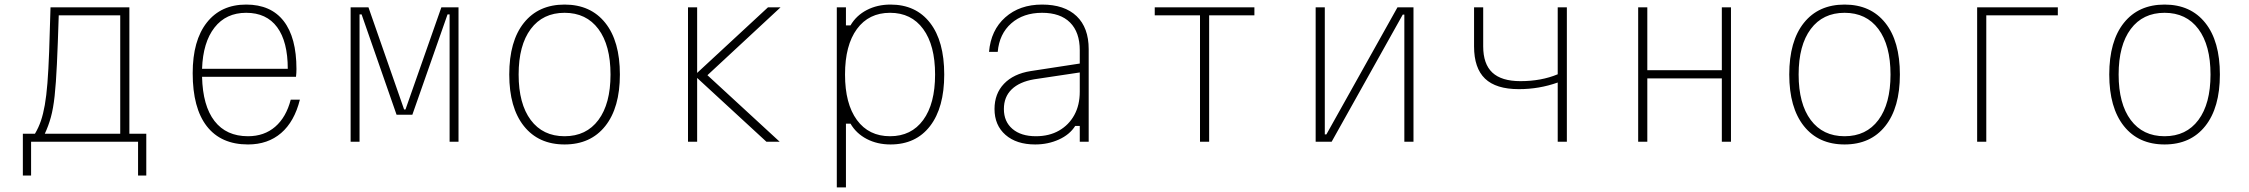

<svg xmlns="http://www.w3.org/2000/svg" viewBox="-20 -620 9840 840"><path d="M80 148V-35H133Q149 -62 159 -91.5Q169 -121 176 -160.5Q183 -200 187.5 -256.5Q192 -313 195 -394Q198 -475 201 -588H546V-35H620V148H584V0H116V148ZM176 -35H506V-553H237Q233 -425 229 -340Q225 -255 219 -200Q213 -145 202.5 -107Q192 -69 176 -35Z M1292 -184Q1268 -88 1210 -38Q1152 12 1065 12Q947 12 885 -67.5Q823 -147 823 -300Q823 -443 885 -521.5Q947 -600 1057 -600Q1165 -600 1221 -528Q1277 -456 1277 -318Q1277 -310 1276.5 -301Q1276 -292 1275 -284H864Q867 -157 918.5 -90.5Q970 -24 1065 -24Q1136 -24 1184 -65.5Q1232 -107 1252 -184ZM1057 -564Q969 -564 918.5 -499.5Q868 -435 864 -319H1239Q1239 -438 1192.5 -501Q1146 -564 1057 -564Z M1514 0V-588H1592L1748 -141H1754L1911 -588H1986V0H1947V-557H1938L1784 -118H1715L1562 -557H1553V0Z M2450 12Q2336 12 2272 -68.5Q2208 -149 2208 -294Q2208 -440 2272 -520Q2336 -600 2450 -600Q2564 -600 2628 -520Q2692 -440 2692 -294Q2692 -149 2628 -68.5Q2564 12 2450 12ZM2450 -24Q2545 -24 2598 -95Q2651 -166 2651 -294Q2651 -422 2598 -493Q2545 -564 2450 -564Q2355 -564 2302 -493Q2249 -422 2249 -294Q2249 -166 2302 -95Q2355 -24 2450 -24Z M2990 0V-588H3030V-301L3340 -588H3395L3075 -291L3391 0H3333L3030 -279V0Z M3641 200V-588H3681V-509H3701Q3726 -552 3772 -576Q3818 -600 3876 -600Q3987 -600 4049 -520Q4111 -440 4111 -294Q4111 -149 4049 -68.5Q3987 12 3876 12Q3818 12 3772 -12Q3726 -36 3701 -79H3681V200ZM3874 -24Q3967 -24 4019 -95Q4071 -166 4071 -294Q4071 -422 4019 -493Q3967 -564 3874 -564Q3781 -564 3729 -493Q3677 -422 3677 -294Q3677 -166 3729 -95Q3781 -24 3874 -24Z M4684 -69Q4660 -31 4612.5 -9.5Q4565 12 4509 12Q4427 12 4379 -30Q4331 -72 4331 -143Q4331 -210 4372.5 -253.5Q4414 -297 4489 -309L4704 -342V-400Q4704 -479 4661.5 -521.5Q4619 -564 4539 -564Q4457 -564 4404.5 -518Q4352 -472 4345 -393H4307Q4315 -488 4378 -544Q4441 -600 4539 -600Q4637 -600 4690 -549.5Q4743 -499 4743 -405V0H4704V-69ZM4372 -143Q4372 -88 4409.5 -56Q4447 -24 4512 -24Q4570 -24 4613 -48.5Q4656 -73 4680 -116.5Q4704 -160 4704 -219V-303L4504 -273Q4440 -262 4406 -229Q4372 -196 4372 -143Z M5230 0V-553H5032V-588H5468V-553H5270V0Z M5736 0V-588H5776V-32H5783L6094 -588H6164V0H6124V-556H6117L5806 0Z M6795 0V-259Q6714 -230 6625 -230Q6525 -230 6477 -276Q6429 -322 6429 -417V-588H6469V-417Q6469 -340 6509 -302.5Q6549 -265 6632 -265Q6723 -265 6795 -295V-588H6835V0Z M7147 0V-588H7187V-313H7513V-588H7553V0H7513V-277H7187V0Z M8050 12Q7936 12 7872 -68.5Q7808 -149 7808 -294Q7808 -440 7872 -520Q7936 -600 8050 -600Q8164 -600 8228 -520Q8292 -440 8292 -294Q8292 -149 8228 -68.5Q8164 12 8050 12ZM8050 -24Q8145 -24 8198 -95Q8251 -166 8251 -294Q8251 -422 8198 -493Q8145 -564 8050 -564Q7955 -564 7902 -493Q7849 -422 7849 -294Q7849 -166 7902 -95Q7955 -24 8050 -24Z M8630 0V-588H8983V-553H8670V0Z M9450 12Q9336 12 9272 -68.5Q9208 -149 9208 -294Q9208 -440 9272 -520Q9336 -600 9450 -600Q9564 -600 9628 -520Q9692 -440 9692 -294Q9692 -149 9628 -68.5Q9564 12 9450 12ZM9450 -24Q9545 -24 9598 -95Q9651 -166 9651 -294Q9651 -422 9598 -493Q9545 -564 9450 -564Q9355 -564 9302 -493Q9249 -422 9249 -294Q9249 -166 9302 -95Q9355 -24 9450 -24Z"/></svg>

Font: Martian Mono Thin
Style: Regular
Weight: 100
Monospace: yes
Designer: Roman Shamin
Foundry: Evil Martians
Version: Version 1.000; ttfautohint (v1.8.4.7-5d5b)